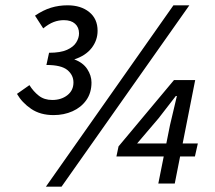

<svg xmlns="http://www.w3.org/2000/svg" viewBox="-20 -692 810 724"><path d="M182 -258Q132 -258 97.5 -281.5Q63 -305 44 -338L91 -371Q106 -347 126.5 -331Q147 -315 177 -315Q211 -315 234 -333Q257 -351 257 -381Q257 -409 234 -428Q211 -447 155 -447L165 -493Q208 -493 232.5 -504Q257 -515 267.5 -532Q278 -549 278 -566Q278 -589 263 -602.5Q248 -616 221 -616Q201 -616 182.5 -609Q164 -602 143 -585L112 -633Q143 -654 172.5 -663Q202 -672 235 -672Q285 -672 316.5 -646.5Q348 -621 348 -576Q348 -540 325.5 -511Q303 -482 260 -468Q293 -456 309 -431.5Q325 -407 325 -381Q325 -342 305.5 -314.5Q286 -287 253.5 -272.5Q221 -258 182 -258ZM153 12 634 -672H694L212 12ZM577 0 621 -220 647 -330H643L578 -246L497 -151H726L715 -102H419L427 -140L636 -390H716L639 0Z"/></svg>

Font: Source Sans 3 ExtraLight Medium
Style: Italic
Weight: 500
Italic angle: -11°
Version: Version 3.052;hotconv 1.1.0;makeotfexe 2.6.0